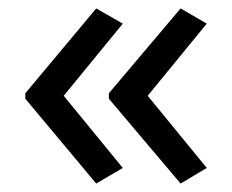

<svg xmlns="http://www.w3.org/2000/svg" viewBox="-20 -491 549 455"><path d="M40 -270 208 -471 271 -435 131 -264 271 -93 208 -56 40 -257ZM238 -270 408 -471 470 -435 330 -264 470 -93 408 -56 238 -257Z"/></svg>

Font: Noto Sans Yi
Style: Regular
Weight: 400
Designer: Monotype Design Team
Foundry: Monotype Imaging Inc.
Version: Version 2.002; ttfautohint (v1.8.4.7-5d5b)